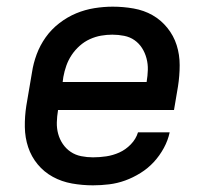

<svg xmlns="http://www.w3.org/2000/svg" viewBox="-20 -548 640 576"><path d="M259 8Q227 8 196 2.5Q165 -3 138.5 -17.5Q112 -32 93 -55Q74 -78 64.5 -106.5Q55 -135 54.5 -167Q54 -199 59 -231L76 -331Q80 -358 90 -385Q100 -412 117 -436Q134 -460 158 -478.5Q182 -497 208.5 -508Q235 -519 263 -523.5Q291 -528 318 -528Q350 -528 381 -522.5Q412 -517 437.5 -502.5Q463 -488 482 -464.5Q501 -441 510 -412.5Q519 -384 519 -352.5Q519 -321 514 -289L502 -218H154V-217Q151 -199 150.5 -181Q150 -163 154.5 -146.5Q159 -130 168.5 -116Q178 -102 192 -92.5Q206 -83 223.5 -79.5Q241 -76 259 -76Q279 -76 299 -79Q319 -82 338 -90.5Q357 -99 372.5 -115Q388 -131 394 -151H489Q484 -127 471.5 -104Q459 -81 441.5 -62Q424 -43 401.5 -29Q379 -15 355.5 -6.5Q332 2 307.5 5Q283 8 259 8ZM420 -302V-303Q423 -321 423.5 -338.5Q424 -356 419.5 -373Q415 -390 406 -404Q397 -418 383.5 -427.5Q370 -437 352.5 -440.5Q335 -444 317 -444Q300 -444 283 -441Q266 -438 249.5 -430.5Q233 -423 219 -410.5Q205 -398 195 -383Q185 -368 179 -351Q173 -334 170 -317L168 -302Z"/></svg>

Font: Iosevka SS04 Md Ex Obl
Style: Regular
Weight: 500
Width: 7
Italic angle: -9°
Monospace: yes
Designer: Belleve Invis
Foundry: Belleve Invis
Version: Version 19.0.0; ttfautohint (v1.8.4)